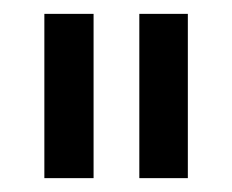

<svg xmlns="http://www.w3.org/2000/svg" viewBox="-20 -701 335 277"><path d="M251 -444H181V-681H251ZM115 -444H44V-681H115Z"/></svg>

Font: Hind Siliguri
Style: Regular
Weight: 400
Designer: Jyotish Sonowal
Foundry: Indian Type Foundry
Version: Version 1.001;PS 1.0;hotconv 1.0.86;makeotf.lib2.5.63406; tt